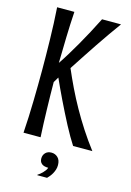

<svg xmlns="http://www.w3.org/2000/svg" viewBox="-129 -735 676 992"><g transform="rotate(15 208.5 -238.5)"><path d="M141.1 -670.9Q136.7 -603 134.8 -532.2Q132.8 -461.4 131.8 -395.5Q149.4 -421.4 168.5 -452.6Q187.5 -483.9 207.8 -519Q228 -554.2 248.5 -592.5Q269 -630.9 289.1 -670.9H390.6Q369.1 -641.6 344.2 -606Q319.3 -570.3 293.9 -532.7Q268.6 -495.1 243.7 -457Q218.8 -418.9 196.8 -385.3Q217.3 -337.4 240.7 -288.8Q264.2 -240.2 291.3 -191.9Q318.4 -143.6 349.6 -95.5Q380.9 -47.4 417 0H314Q301.8 -18.6 287.6 -43.2Q273.4 -67.9 258.5 -95.9Q243.7 -124 228.5 -154.3Q213.4 -184.6 199 -214.1Q184.6 -243.7 171.9 -271.2Q159.2 -298.8 148.9 -321.8L131.8 -293Q131.8 -259.3 132.6 -222.4Q133.3 -185.5 134.3 -147.5Q135.3 -109.4 136.7 -71.8Q138.2 -34.2 140.1 0H48.8Q51.8 -41.5 53.5 -85.2Q55.2 -128.9 56.2 -172.1Q57.1 -215.3 57.6 -256.8Q58.1 -298.3 58.1 -335.9Q58.1 -373.5 57.6 -415Q57.1 -456.5 56.2 -499.5Q55.2 -542.5 53.5 -585.9Q51.8 -629.4 48.8 -670.9ZM171.9 104.5Q171.9 86.4 183.6 74.2Q195.3 62 215.8 62Q235.8 62 250 75.9Q264.2 89.8 264.2 116.2Q264.2 129.4 260.5 140.6Q256.8 151.9 251.5 161.6Q246.1 171.4 239.5 179.4Q232.9 187.5 226.6 193.8H174.3V191.4Q180.2 188 187.3 182.1Q194.3 176.3 200.9 169.4Q207.5 162.6 212.4 155.5Q217.3 148.4 218.8 142.1Q195.3 142.1 183.6 132.3Q171.9 122.6 171.9 104.5Z"/></g></svg>

Font: Crushed
Style: Regular
Weight: 400
Width: 3
Designer: Astigmatic (AOETI)
Foundry: Astigmatic (AOETI)
Version: Version 001.001